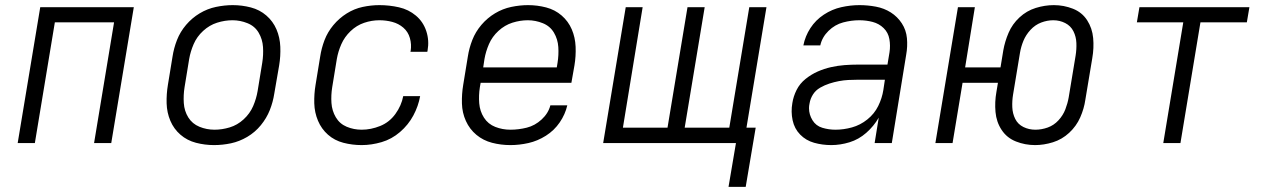

<svg xmlns="http://www.w3.org/2000/svg" viewBox="-20 -558 4936 749"><path d="M49 0H116L194 -471H425L347 0H414L502 -530H137Z M815 8Q848 8 881 1Q914 -6 944.5 -24Q975 -42 997.5 -69.5Q1020 -97 1032.5 -128.5Q1045 -160 1050 -193L1069 -303Q1075 -339 1073.5 -375.5Q1072 -412 1058.5 -443.5Q1045 -475 1019 -497.5Q993 -520 958.5 -529Q924 -538 888 -538Q856 -538 822.5 -531Q789 -524 759 -506Q729 -488 706 -461Q683 -434 670.5 -402Q658 -370 653 -337L635 -227Q629 -191 630 -155Q631 -119 644.5 -87Q658 -55 684 -32.5Q710 -10 744.5 -1Q779 8 815 8ZM817 -52Q786 -52 758 -63.5Q730 -75 714.5 -100Q699 -125 697 -156Q695 -187 700 -218L718 -328Q723 -357 735.5 -386Q748 -415 772.5 -437.5Q797 -460 827 -469.5Q857 -479 887 -479Q917 -479 945.5 -467.5Q974 -456 989 -430.5Q1004 -405 1006 -374.5Q1008 -344 1003 -313L985 -203Q980 -173 967.5 -144Q955 -115 930.5 -92.5Q906 -70 876 -61Q846 -52 817 -52Z M1391 8Q1429 8 1468.5 -3.5Q1508 -15 1540.5 -43Q1573 -71 1592.5 -107.5Q1612 -144 1619 -183H1553Q1546 -146 1522.5 -113.5Q1499 -81 1463 -66.5Q1427 -52 1391 -52Q1360 -52 1332.5 -63.5Q1305 -75 1290 -100.5Q1275 -126 1273 -156.5Q1271 -187 1276 -218L1294 -328Q1299 -357 1311.5 -385.5Q1324 -414 1347.5 -436.5Q1371 -459 1400.5 -469Q1430 -479 1460 -479Q1486 -479 1510.5 -472.5Q1535 -466 1553.5 -450Q1572 -434 1579 -409.5Q1586 -385 1582 -359L1581 -356H1647L1648 -361Q1655 -400 1643 -436.5Q1631 -473 1602.5 -497Q1574 -521 1536.5 -529.5Q1499 -538 1460 -538Q1428 -538 1395 -531Q1362 -524 1332.5 -505.5Q1303 -487 1280.5 -460Q1258 -433 1246 -401.5Q1234 -370 1229 -337L1211 -227Q1205 -191 1206 -155Q1207 -119 1220.5 -87Q1234 -55 1259.5 -32.5Q1285 -10 1319.5 -1Q1354 8 1391 8Z M1971 8Q2006 8 2041.5 0Q2077 -8 2109.5 -28.5Q2142 -49 2163.5 -80.5Q2185 -112 2193 -147H2127Q2119 -116 2093 -92Q2067 -68 2035 -60Q2003 -52 1971 -52Q1940 -52 1912 -63Q1884 -74 1868 -99Q1852 -124 1849.5 -155Q1847 -186 1852 -218L1855 -235H2209L2221 -303Q2227 -339 2225.5 -375.5Q2224 -412 2210.5 -443.5Q2197 -475 2171 -497.5Q2145 -520 2110.5 -529Q2076 -538 2040 -538Q2008 -538 1974.5 -531Q1941 -524 1911 -506Q1881 -488 1858 -461Q1835 -434 1822.5 -402Q1810 -370 1805 -337L1787 -227Q1781 -191 1782 -154.5Q1783 -118 1797.5 -86Q1812 -54 1838.5 -32Q1865 -10 1899.5 -1Q1934 8 1971 8ZM1865 -295 1870 -328Q1875 -357 1887.5 -386Q1900 -415 1924.5 -437.5Q1949 -460 1979 -469.5Q2009 -479 2039 -479Q2069 -479 2097.5 -467.5Q2126 -456 2141 -430.5Q2156 -405 2158 -374.5Q2160 -344 2155 -313L2152 -295Z M2889 171 2928 -60H2892L2970 -530H2903L2825 -60H2651L2729 -530H2662L2584 -60H2410L2487 -530H2421L2333 0H2851L2822 171Z M3223 8Q3258 8 3294 -3Q3330 -14 3359.5 -40Q3389 -66 3408 -99L3392 0H3459L3515 -344Q3521 -377 3518 -409Q3515 -441 3498 -467Q3481 -493 3455 -509.5Q3429 -526 3397 -532Q3365 -538 3333 -538Q3298 -538 3262 -530Q3226 -522 3194 -501Q3162 -480 3141.5 -448.5Q3121 -417 3114 -381H3180Q3187 -413 3212 -437.5Q3237 -462 3269 -470.5Q3301 -479 3332 -479Q3359 -479 3384 -472.5Q3409 -466 3427 -448.5Q3445 -431 3449.5 -405.5Q3454 -380 3450 -354L3442 -306H3327Q3301 -306 3274.5 -304Q3248 -302 3221.5 -296Q3195 -290 3170 -279Q3145 -268 3122.5 -250Q3100 -232 3087.5 -207Q3075 -182 3071 -156Q3065 -122 3072 -89Q3079 -56 3101.5 -33Q3124 -10 3156 -1Q3188 8 3223 8ZM3239 -52Q3213 -52 3188 -59.5Q3163 -67 3149.5 -89Q3136 -111 3136 -136Q3136 -145 3138 -154Q3141 -173 3151.5 -189.5Q3162 -206 3179.5 -216Q3197 -226 3215.5 -232Q3234 -238 3252.5 -241.5Q3271 -245 3289.5 -246Q3308 -247 3327 -247H3432L3426 -207Q3421 -175 3406 -144.5Q3391 -114 3363.5 -92Q3336 -70 3303.5 -61Q3271 -52 3239 -52Z M4018 8Q4052 8 4087.5 -3Q4123 -14 4151 -40Q4179 -66 4194 -100Q4209 -134 4214 -169L4241 -331Q4248 -371 4244.5 -409.5Q4241 -448 4221 -479Q4201 -510 4165.5 -524Q4130 -538 4091 -538Q4056 -538 4020.5 -527Q3985 -516 3957 -490Q3929 -464 3914.5 -430Q3900 -396 3894 -362L3883 -295H3745L3783 -530H3717L3629 0H3696L3735 -235H3873L3867 -199Q3860 -160 3863.5 -121Q3867 -82 3887.5 -51Q3908 -20 3943.5 -6Q3979 8 4018 8ZM4019 -52Q3994 -52 3972.5 -62.5Q3951 -73 3940.5 -94Q3930 -115 3929 -140Q3928 -165 3932 -189L3959 -352Q3963 -376 3972.5 -399Q3982 -422 4000 -441.5Q4018 -461 4041.5 -470Q4065 -479 4089 -479Q4114 -479 4135.5 -468Q4157 -457 4167.5 -436Q4178 -415 4179 -390.5Q4180 -366 4176 -341L4149 -178Q4145 -155 4136 -131.5Q4127 -108 4109 -88.5Q4091 -69 4067 -60.5Q4043 -52 4019 -52Z M4518 0H4585L4663 -471H4844L4854 -530H4425L4415 -471H4596Z"/></svg>

Font: Iosevka Sparkle Light Oblique
Style: Regular
Weight: 300
Italic angle: -9°
Designer: Belleve Invis
Foundry: Belleve Invis
Version: Version 4.5.0; ttfautohint (v1.8.3)